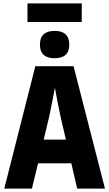

<svg xmlns="http://www.w3.org/2000/svg" viewBox="-20 -1105 640 1125"><path d="M459 -976V-1085H141V-976ZM386 -843Q386 -924 300 -924Q214 -924 214 -843Q214 -764 300 -764Q386 -764 386 -843ZM269 -425Q276 -460 286 -509Q296 -558 302 -591Q307 -559 317 -509.5Q327 -460 334 -425L366 -287H236ZM432 0H595L411 -717H187L5 0H167L203 -148H398Z"/></svg>

Font: Noto Sans Mono UI ExtraBold
Style: Regular
Weight: 800
Designer: Monotype Design team
Foundry: Monotype Imaging Inc.
Version: 1.000